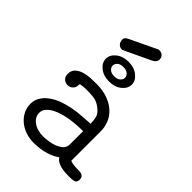

<svg xmlns="http://www.w3.org/2000/svg" viewBox="-234 -890 993 993"><g transform="rotate(45 262.5 -393.5)"><path d="M509 -29Q509 -7 494 -3.5Q479 0 461 0Q447 0 431 -1Q415 -2 400 -5.5Q385 -9 372.5 -16Q360 -23 353 -35Q333 -21 312.5 -13Q292 -5 272.5 -1Q253 3 236 4.5Q219 6 207 6Q172 6 143.5 -4.5Q115 -15 94.5 -33Q74 -51 62.5 -74.5Q51 -98 51 -125Q51 -150 62 -170Q73 -190 89.5 -204.5Q106 -219 126 -229.5Q146 -240 165 -246Q212 -261 255.5 -265.5Q299 -270 344 -272Q344 -294 339.5 -315Q335 -336 308 -357Q283 -376 259 -379Q235 -382 218 -382Q209 -382 199.5 -382Q190 -382 181 -381Q165 -379 162 -378Q159 -377 159 -373Q159 -357 153.5 -348.5Q148 -340 141 -335.5Q134 -331 127.5 -330Q121 -329 119 -329Q102 -329 90 -340Q78 -351 78 -371Q78 -397 94 -411Q110 -425 132 -431.5Q154 -438 177.5 -439Q201 -440 217 -440Q268 -440 304 -426.5Q340 -413 363.5 -390.5Q387 -368 398 -340Q409 -312 409 -284V-66Q428 -58 469 -58Q474 -58 481 -57.5Q488 -57 494 -54.5Q500 -52 504.5 -46Q509 -40 509 -29ZM344 -218Q299 -218 257.5 -212Q216 -206 184.5 -194Q153 -182 134.5 -164.5Q116 -147 116 -125Q116 -94 144.5 -73Q173 -52 218 -52Q219 -52 227.5 -52.5Q236 -53 248.5 -54.5Q261 -56 275.5 -59.5Q290 -63 303 -69Q318 -76 326.5 -83.5Q335 -91 339 -99Q343 -107 343.5 -115Q344 -123 344 -132ZM302 -566Q302 -579 290.5 -589.5Q279 -600 257 -600Q235 -600 223.5 -589.5Q212 -579 212 -566Q212 -553 223.5 -542.5Q235 -532 257 -532Q279 -532 290.5 -542.5Q302 -553 302 -566ZM352 -566Q352 -537 325 -515.5Q298 -494 257 -494Q216 -494 189 -515.5Q162 -537 162 -566Q162 -595 189 -616.5Q216 -638 257 -638Q298 -638 325 -616.5Q352 -595 352 -566ZM362 -760Q362 -739 336 -727L190 -658Q176 -658 168.5 -663Q161 -668 157.5 -674.5Q154 -681 153 -687Q152 -693 152 -694Q152 -708 160 -713.5Q168 -719 174 -722L323 -793Q336 -793 343.5 -789.5Q351 -786 355 -780.5Q359 -775 360.5 -769.5Q362 -764 362 -760Z"/></g></svg>

Font: CMU Typewriter Custom
Style: Regular
Weight: 500
Monospace: yes
Version: Version 0.7.0